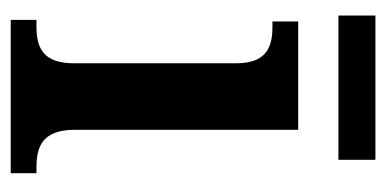

<svg xmlns="http://www.w3.org/2000/svg" viewBox="-201 -519 720 358"><g transform="rotate(90 159.0 -340.0)"><path d="M9 -611H278V-680H9ZM17 0H303V-48H292C252 -48 222 -60 222 -120V-536H20V-488H30C69 -488 98 -476 98 -420V-118C98 -60 69 -48 29 -48H17Z"/></g></svg>

Font: Noto Serif Devanagari SemiCondensed SemiBold
Style: Regular
Weight: 600
Width: 4
Designer: Universal Thirst, Indian Type Foundry and the Monotype Design Team
Foundry: Monotype Imaging Inc.
Version: Version 2.004